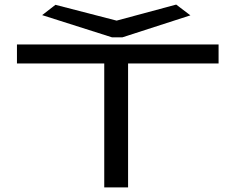

<svg xmlns="http://www.w3.org/2000/svg" viewBox="-20 -818 1040 838"><path d="M435 0V-541H54V-624H934V-541H539V0ZM749 -798 811 -751 514 -655H469L164 -752L222 -797L489 -728Z"/></svg>

Font: Inconsolata UltraExpanded Medium
Style: Regular
Weight: 500
Width: 9
Monospace: yes
Designer: Raph Levien, Cyreal, Brenton Simpson
Foundry: Raph Levien, Cyreal, Google
Version: Version 3.001; ttfautohint (v1.8.2.53-6de2)